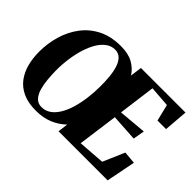

<svg xmlns="http://www.w3.org/2000/svg" viewBox="-135 -1063 1385 1385"><g transform="rotate(45 557.0 -371.0)"><path d="M325.5 11Q245.5 11 191 -14.5Q136.5 -40 103.8 -84.2Q71 -128.5 56.2 -185.5Q41.5 -242.5 41.5 -306.5Q41.5 -391.5 64.8 -471.2Q88 -551 135.8 -614.8Q183.5 -678.5 257 -715.8Q330.5 -753 430.5 -753Q507 -753 555.5 -725.8Q604 -698.5 632 -654L644 -743H1098.5L1084 -559.5H996.5L965.5 -686.5L806.5 -698.5L769 -415L982.5 -434L967 -346L762 -359L720.5 -52L924.5 -67L996 -232L1091.5 -224L1047.5 0H546.5L556.5 -78.5Q515 -37.5 457.5 -13.2Q400 11 325.5 11ZM335.5 -36Q374.5 -36 405.5 -57.2Q436.5 -78.5 460 -116.8Q483.5 -155 499.2 -206.8Q515 -258.5 523 -320Q531 -381.5 531 -448Q531 -498 526.2 -544Q521.5 -590 509.2 -626.5Q497 -663 475 -684.2Q453 -705.5 418.5 -705.5Q381.5 -705.5 350.8 -683.2Q320 -661 296.2 -621.8Q272.5 -582.5 256.2 -530.8Q240 -479 231.5 -419.8Q223 -360.5 223 -298Q223.5 -255.5 227.5 -209.8Q231.5 -164 242.8 -124.5Q254 -85 276.5 -60.5Q299 -36 335.5 -36Z"/></g></svg>

Font: Merriweather 72pt Black
Style: Italic
Weight: 900
Italic angle: -7.8°
Version: Version 2.101